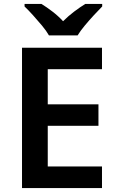

<svg xmlns="http://www.w3.org/2000/svg" viewBox="-20 -957 599 977"><path d="M499 0H92V-714H499V-605H223V-426H481V-317H223V-110H499ZM229 -777Q216 -800 193.5 -827Q171 -854 147.5 -880Q124 -906 105 -924V-937H191Q217 -921 246.5 -898.5Q276 -876 301 -849Q328 -876 358 -898.5Q388 -921 414 -937H500V-924Q482 -906 458 -880Q434 -854 411.5 -827Q389 -800 375 -777Z"/></svg>

Font: Noto Sans Nag Mundari SemiBold
Style: Regular
Weight: 600
Version: Version 1.000